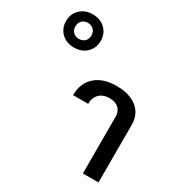

<svg xmlns="http://www.w3.org/2000/svg" viewBox="-455 -1059 1160 1214"><g transform="rotate(30 124.5 -451.5)"><path d="M-253 -782Q-253 -835 -217.5 -869Q-182 -903 -127 -903Q-71 -903 -35.5 -869Q0 -835 0 -782Q0 -729 -35.5 -695Q-71 -661 -127 -661Q-182 -661 -217.5 -695Q-253 -729 -253 -782ZM-68 -782Q-68 -808 -84.5 -824.5Q-101 -841 -127 -841Q-153 -841 -169 -824.5Q-185 -808 -185 -782Q-185 -757 -169 -740.5Q-153 -724 -127 -724Q-101 -724 -84.5 -740Q-68 -756 -68 -782ZM321 -414Q321 -453 297 -475Q273 -497 230 -497Q184 -497 157 -470.5Q130 -444 130 -398H20Q20 -486 76 -536Q132 -586 230 -586Q326 -586 380.5 -542Q435 -498 435 -420V0H321Z"/></g></svg>

Font: Sarabun SemiBold
Style: Regular
Weight: 600
Designer: Suppakit Chalermlarp | Katatrad Co.,Ltd.
Foundry: Cadson Demak Co.,Ltd.
Version: Version 1.000; ttfautohint (v1.6)